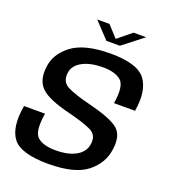

<svg xmlns="http://www.w3.org/2000/svg" viewBox="-150 -940 928 1052"><g transform="rotate(20 314.5 -414.0)"><path d="M322.5 -738.5H401L520.5 -831.5H447L366.5 -766L306.5 -831.5H235ZM252 4Q407.5 4 478.8 -53.2Q550 -110.5 559.5 -194Q571 -277.5 527 -313Q483 -348.5 354.5 -380.5Q265 -402.5 220.2 -424.8Q175.5 -447 183.5 -502.5Q189.5 -546 236 -571Q282.5 -596 355.5 -596Q426.5 -596 461 -566.5Q495.5 -537 478.5 -432H601Q621.5 -555 573.5 -618Q525.5 -681 370 -681Q217 -681 143.2 -624.5Q69.5 -568 62.5 -488.5Q53.5 -410 96.8 -369Q140 -328 264.5 -297.5Q352 -276 398.5 -254.2Q445 -232.5 436 -177Q429 -130.5 383.5 -105Q338 -79.5 265.5 -79.5Q192 -79.5 158.5 -109.8Q125 -140 143 -248.5H20.5Q-2 -118.5 45.5 -57.2Q93 4 252 4Z"/></g></svg>

Font: Anybody Thin Medium
Style: Italic
Weight: 500
Italic angle: -10°
Version: Version 1.113;gftools[0.9.25]